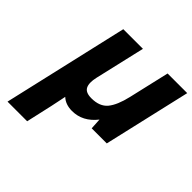

<svg xmlns="http://www.w3.org/2000/svg" viewBox="-198 -720 1134 1134"><g transform="rotate(45 369.0 -153.0)"><path d="M482 -69Q420 10 331 10Q277 10 244 -21L240 -1L224 76L187 240H23L204 -546H368L295 -231Q283 -178 297 -151Q311 -124 359 -124Q428 -124 461.5 -164.5Q495 -205 515 -291L574 -546H738L612 0H486Z"/></g></svg>

Font: Passageway
Style: BdIt
Weight: 700
Foundry: Ascender Corporation
Version: Version 1.11